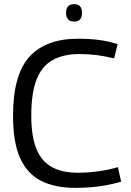

<svg xmlns="http://www.w3.org/2000/svg" viewBox="-20 -897 634 927"><path d="M43 -338Q43 -537 122.5 -623.5Q202 -710 356 -710Q414 -710 458.5 -704Q503 -698 548 -684L531 -615Q487 -626 447.5 -631Q408 -636 363 -636Q287 -636 235 -607.5Q183 -579 157 -514Q131 -449 131 -338Q131 -237 156.5 -176.5Q182 -116 232 -89.5Q282 -63 356 -63Q403 -63 455 -70Q507 -77 549 -90L565 -20Q519 -6 463.5 2Q408 10 343 10Q246 10 179 -23.5Q112 -57 77.5 -133Q43 -209 43 -338ZM338 -793Q299 -793 299 -835Q299 -877 338 -877Q376 -877 376 -835Q376 -793 338 -793Z"/></svg>

Font: Georama
Style: Regular
Weight: 400
Designer: Jean-Baptiste Levee
Foundry: Production Type
Version: Version 1.000